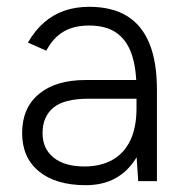

<svg xmlns="http://www.w3.org/2000/svg" viewBox="-20 -532 541 564"><path d="M386 0 381 -75V-268Q381 -332 366.5 -373.5Q352 -415 321.5 -436Q291 -457 242 -457Q197 -457 166.5 -439Q136 -421 116 -383L62 -407Q83 -443 109.5 -466Q136 -489 169 -500.5Q202 -512 242 -512Q309 -512 353 -485Q397 -458 419 -404Q441 -350 441 -268V0ZM232 12Q144 12 94.5 -28.5Q45 -69 45 -141Q45 -215 94.5 -256Q144 -297 232 -297H382V-242H240Q168 -242 136.5 -215.5Q105 -189 105 -141Q105 -95 137.5 -69Q170 -43 228 -43Q276 -43 310.5 -62.5Q345 -82 363 -120Q381 -158 381 -214H416Q416 -112 367.5 -50Q319 12 232 12Z"/></svg>

Font: Figtree Light Light
Style: Regular
Weight: 300
Version: Version 2.001;gftools[0.9.30]